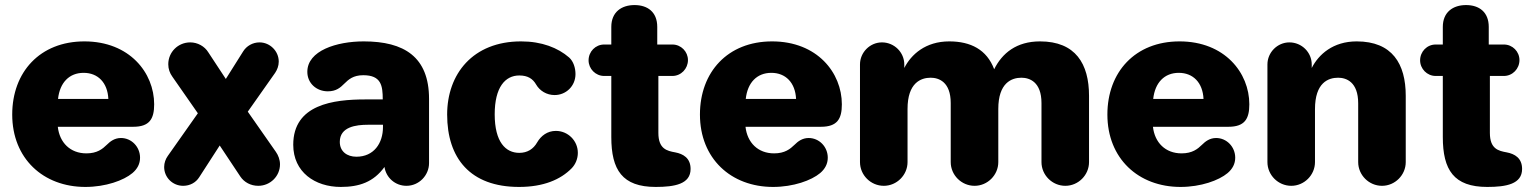

<svg xmlns="http://www.w3.org/2000/svg" viewBox="-20 -719 5995 751"><path d="M314 12.2C393.1 12.2 463.9 -13.2 498 -42C517.1 -58.1 527.8 -78.1 527.8 -102.1C527.8 -145 494.1 -179.2 453.1 -179.2C428.2 -179.2 411.1 -166 397.9 -152.8C380.9 -136.2 359.9 -119.1 317.9 -119.1C254.9 -119.1 212.9 -161.1 206.1 -223.1H501C564.9 -223.1 583 -253.9 583 -311C583 -434.1 486.8 -557.1 310.1 -557.1C136.2 -557.1 27.8 -437 27.8 -271C27.8 -99.1 148.9 12.2 314 12.2ZM207 -332C213.9 -396 251 -434.1 307.1 -434.1C362.8 -434.1 400.9 -396 403.8 -332Z M696.3 7.8C723.1 7.8 746.1 -4.9 759.3 -25.9L839.4 -149.9L919.9 -28.8C935.1 -5.9 960.9 7.8 990.2 7.8C1037.1 7.8 1075.2 -29.8 1075.2 -76.2C1075.2 -94.2 1068.4 -111.8 1059.1 -125L949.2 -282.2L1056.2 -434.1C1064 -445.8 1070.3 -460.9 1070.3 -478C1070.3 -519 1036.1 -553.2 995.1 -553.2C968.3 -553.2 944.3 -539.1 931.2 -518.1L863.3 -410.2L794.9 -514.2C780.3 -538.1 752.9 -553.2 724.1 -553.2C676.3 -553.2 638.2 -515.1 638.2 -467.8C638.2 -449.2 644 -433.1 654.3 -418.9L753.9 -275.9L636.2 -108.9C627.9 -97.2 622.1 -82 622.1 -65.9C622.1 -24.9 655.3 7.8 696.3 7.8Z M1313 12.2C1385.3 12.2 1440.9 -6.8 1483.9 -65.9C1490.2 -23.9 1525.9 7.8 1569.8 7.8C1619.1 7.8 1658.2 -33.2 1658.2 -81.1V-332C1658.2 -497.1 1560.1 -557.1 1402.8 -557.1C1296.9 -557.1 1182.1 -521 1182.1 -438C1182.1 -393.1 1218.3 -361.8 1262.2 -361.8C1294.9 -361.8 1311 -376 1327.1 -392.1C1343.3 -408.2 1361.8 -424.8 1400.9 -424.8C1471.2 -424.8 1477.1 -383.8 1477.1 -330.1H1409.2C1285.2 -330.1 1127 -311 1127 -152.8C1127 -45.9 1211.9 12.2 1313 12.2ZM1374 -106C1337.9 -106 1309.1 -126 1309.1 -164.1C1309.1 -223.1 1373 -231 1418.9 -231H1478V-222.2C1478 -158.2 1441.9 -106 1374 -106Z M2010.3 12.2C2105 12.2 2172.4 -16.1 2216.3 -61C2231 -76.2 2240.2 -98.1 2240.2 -121.1C2240.2 -168.9 2201.2 -207 2154.3 -207C2121.1 -207 2096.2 -188 2081.1 -162.1C2066.4 -136.2 2043 -121.1 2011.2 -121.1C1958 -121.1 1915 -163.1 1915 -272C1915 -377.9 1956.1 -423.8 2011.2 -423.8C2044.4 -423.8 2064 -411.1 2077.1 -388.2C2091.3 -363.8 2118.2 -347.2 2149.4 -347.2C2194.3 -347.2 2231 -382.8 2231 -429.2C2231 -453.1 2223.1 -479 2206.1 -494.1C2162.1 -532.2 2099.1 -557.1 2018.1 -557.1C1829.1 -557.1 1729 -429.2 1729 -271C1729 -100.1 1819.3 12.2 2010.3 12.2Z M2544.9 12.2C2619.1 12.2 2681.2 1 2681.2 -58.1C2681.2 -101.1 2651.9 -117.2 2621.1 -123C2588.9 -128.9 2555.2 -136.2 2555.2 -199.2V-421.9H2609.9C2644 -421.9 2670.9 -450.2 2670.9 -483.9C2670.9 -517.1 2644 -544.9 2609.9 -544.9H2550.8V-613.8C2550.8 -671.9 2513.2 -699.2 2461.9 -699.2C2411.1 -699.2 2371.1 -671.9 2371.1 -613.8V-544.9H2343.3C2309.1 -544.9 2282.2 -517.1 2282.2 -482.9C2282.2 -450.2 2309.1 -421.9 2343.3 -421.9H2371.1V-183.1C2371.1 -54.2 2414.1 12.2 2544.9 12.2Z M3003.9 12.2C3083 12.2 3153.8 -13.2 3188 -42C3207 -58.1 3217.8 -78.1 3217.8 -102.1C3217.8 -145 3184.1 -179.2 3143.1 -179.2C3118.2 -179.2 3101.1 -166 3087.9 -152.8C3070.8 -136.2 3049.8 -119.1 3007.8 -119.1C2944.8 -119.1 2902.8 -161.1 2896 -223.1H3190.9C3254.9 -223.1 3272.9 -253.9 3272.9 -311C3272.9 -434.1 3176.8 -557.1 3000 -557.1C2826.2 -557.1 2717.8 -437 2717.8 -271C2717.8 -99.1 2838.9 12.2 3003.9 12.2ZM2897 -332C2903.8 -396 2940.9 -434.1 2997.1 -434.1C3052.7 -434.1 3090.8 -396 3093.8 -332Z M3437 7.8C3487.8 7.8 3529.8 -34.2 3529.8 -85V-293C3529.8 -395 3582 -415 3620.1 -415C3651.9 -415 3698.7 -398.9 3698.7 -315.9V-85C3698.7 -34.2 3740.7 7.8 3792 7.8C3842.8 7.8 3884.8 -34.2 3884.8 -85V-293C3884.8 -395 3937 -415 3975.1 -415C4006.8 -415 4053.7 -398.9 4053.7 -315.9V-85C4053.7 -34.2 4095.7 7.8 4147 7.8C4197.8 7.8 4239.7 -34.2 4239.7 -85V-344.2C4239.7 -469.2 4187 -557.1 4047.9 -557.1C3956.1 -557.1 3899.9 -511.2 3868.7 -448.2C3839.8 -524.9 3776.9 -557.1 3692.9 -557.1C3600.1 -557.1 3543.9 -505.9 3517.1 -453.1V-466.8C3517.1 -514.2 3478 -553.2 3429.7 -553.2C3382.8 -553.2 3343.8 -514.2 3343.8 -466.8V-85C3343.8 -34.2 3385.7 7.8 3437 7.8Z M4597.7 12.2C4676.8 12.2 4747.6 -13.2 4781.7 -42C4800.8 -58.1 4811.5 -78.1 4811.5 -102.1C4811.5 -145 4777.8 -179.2 4736.8 -179.2C4711.9 -179.2 4694.8 -166 4681.6 -152.8C4664.6 -136.2 4643.6 -119.1 4601.6 -119.1C4538.6 -119.1 4496.6 -161.1 4489.7 -223.1H4784.7C4848.6 -223.1 4866.7 -253.9 4866.7 -311C4866.7 -434.1 4770.5 -557.1 4593.8 -557.1C4419.9 -557.1 4311.5 -437 4311.5 -271C4311.5 -99.1 4432.6 12.2 4597.7 12.2ZM4490.7 -332C4497.6 -396 4534.7 -434.1 4590.8 -434.1C4646.5 -434.1 4684.6 -396 4687.5 -332Z M5030.8 7.8C5081.5 7.8 5123.5 -34.2 5123.5 -85V-292C5123.5 -396 5175.8 -415 5213.9 -415C5245.6 -415 5292.5 -398.9 5292.5 -314.9V-85C5292.5 -34.2 5334.5 7.8 5385.7 7.8C5436.5 7.8 5478.5 -34.2 5478.5 -85V-344.2C5478.5 -469.2 5425.8 -557.1 5286.6 -557.1C5193.8 -557.1 5137.7 -505.9 5110.8 -453.1V-466.8C5110.8 -514.2 5071.8 -553.2 5023.4 -553.2C4976.6 -553.2 4937.5 -514.2 4937.5 -466.8V-85C4937.5 -34.2 4979.5 7.8 5030.8 7.8Z M5797.4 12.2C5871.6 12.2 5933.6 1 5933.6 -58.1C5933.6 -101.1 5904.3 -117.2 5873.5 -123C5841.3 -128.9 5807.6 -136.2 5807.6 -199.2V-421.9H5862.3C5896.5 -421.9 5923.3 -450.2 5923.3 -483.9C5923.3 -517.1 5896.5 -544.9 5862.3 -544.9H5803.2V-613.8C5803.2 -671.9 5765.6 -699.2 5714.4 -699.2C5663.6 -699.2 5623.5 -671.9 5623.5 -613.8V-544.9H5595.7C5561.5 -544.9 5534.7 -517.1 5534.7 -482.9C5534.7 -450.2 5561.5 -421.9 5595.7 -421.9H5623.5V-183.1C5623.5 -54.2 5666.5 12.2 5797.4 12.2Z"/></svg>

Font: Jellee Bold
Style: Regular
Weight: 700
Designer: Alfredo Marco Pradil
Foundry: Hanken Design Co.
Version: Version 1.223;hotconv 1.0.109;makeotfexe 2.5.65596